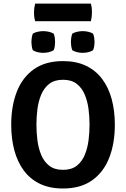

<svg xmlns="http://www.w3.org/2000/svg" viewBox="-20 -1037 702 1070"><path d="M183 -342Q183 -299.5 188.5 -255.5Q194 -211.5 209.5 -174Q225 -136.5 254.2 -113.5Q283.5 -90.5 331 -90.5Q379 -90.5 408 -113.5Q437 -136.5 452.5 -174Q468 -211.5 473.5 -255.5Q479 -299.5 479 -342Q479 -384.5 473.5 -428.2Q468 -472 452.5 -509.2Q437 -546.5 408 -569.5Q379 -592.5 331 -592.5Q283.5 -592.5 254.2 -569.5Q225 -546.5 209.5 -509.2Q194 -472 188.5 -428.2Q183 -384.5 183 -342ZM42.5 -342Q42.5 -446 73.8 -526Q105 -606 169 -651.2Q233 -696.5 331 -696.5Q405 -696.5 459.2 -670.5Q513.5 -644.5 549.2 -597Q585 -549.5 602.5 -484.5Q620 -419.5 620 -342Q620 -237.5 588.5 -157.2Q557 -77 493 -31.8Q429 13.5 331 13.5Q257 13.5 202.8 -12.5Q148.5 -38.5 113 -86.2Q77.5 -134 60 -199Q42.5 -264 42.5 -342ZM441 -742.5Q426 -742.5 410.2 -746.2Q394.5 -750 383 -757Q378.5 -768 376.8 -781Q375 -794 375 -803Q375 -812.5 376.8 -825.2Q378.5 -838 383 -849.5Q394.5 -856.5 410.2 -860Q426 -863.5 441 -863.5Q456 -863.5 471.8 -860Q487.5 -856.5 498.5 -849.5Q503.5 -838 505.2 -825.2Q507 -812.5 507 -803Q507 -794 505.2 -781Q503.5 -768 498.5 -757Q487.5 -750 471.8 -746.2Q456 -742.5 441 -742.5ZM221 -742.5Q206 -742.5 190 -746.2Q174 -750 163 -757Q158.5 -768 156.8 -781Q155 -794 155 -803Q155 -812.5 156.8 -825.2Q158.5 -838 163 -849.5Q174 -856.5 190 -860Q206 -863.5 221 -863.5Q236 -863.5 251.8 -860Q267.5 -856.5 279 -849.5Q284 -838 285.5 -825.2Q287 -812.5 287 -803Q287 -794 285.5 -781Q284 -768 279 -757Q267.5 -750 251.8 -746.2Q236 -742.5 221 -742.5ZM176 -919Q172.5 -931.5 171 -942.5Q169.5 -953.5 169.5 -967.5Q169.5 -981 171 -992.2Q172.5 -1003.5 176 -1017H486.5Q490 -1003.5 491.2 -993.8Q492.5 -984 492.5 -968.5Q492.5 -942.5 486.5 -919Z"/></svg>

Font: Signika Light SemiBold
Style: Regular
Weight: 600
Version: Version 2.003;gftools[0.9.32]